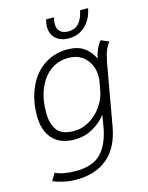

<svg xmlns="http://www.w3.org/2000/svg" viewBox="-132 -769 824 1068"><g transform="rotate(-15 280.0 -234.5)"><path d="M40 191 65 149Q83 159 114.5 165Q146 171 181 171Q281 171 329 120.5Q377 70 394 -28L405 -93Q370 -50 324 -25Q278 0 223 0Q138 0 95 -49Q52 -98 52 -180Q52 -271 84 -343Q116 -415 175 -455Q234 -495 310 -495Q368 -495 404 -470.5Q440 -446 461 -402Q467 -433 480 -460Q493 -487 504 -496L548 -477Q532 -456 522.5 -431.5Q513 -407 505 -365L443 -15Q422 103 352.5 160.5Q283 218 172 218Q137 218 100 210Q63 202 40 191ZM428 -224 437 -272Q440 -289 440 -305Q440 -365 403.5 -406.5Q367 -448 302 -448Q245 -448 200.5 -415.5Q156 -383 131 -323.5Q106 -264 106 -186Q106 -122 133 -84.5Q160 -47 231 -47Q280 -47 322 -73Q364 -99 392 -139.5Q420 -180 428 -224ZM234 -646Q234 -656 238 -678L240 -687H286L284 -679Q280 -664 280 -649Q280 -620 297 -605Q314 -590 343 -590Q379 -590 401 -611.5Q423 -633 434 -679L436 -687H482L480 -678Q467 -620 428.5 -586Q390 -552 337 -552Q290 -552 262 -577Q234 -602 234 -646Z"/></g></svg>

Font: Niramit ExtraLight
Style: Italic
Weight: 200
Italic angle: -10°
Designer: Katatrad Aksorn Co.,Ltd.
Foundry: Cadson Demak Co.,Ltd.
Version: Version 1.000; ttfautohint (v1.6)